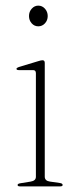

<svg xmlns="http://www.w3.org/2000/svg" viewBox="-20 -662 270 682"><path d="M116 -568.5Q102 -568.5 92.5 -579.2Q83 -590 83 -605Q83 -620.5 92.8 -631.2Q102.5 -642 116 -642Q130 -642 139.8 -631Q149.5 -620 149.5 -605Q149.5 -590 139.8 -579.2Q130 -568.5 116 -568.5ZM139 -438.5V-34.5Q139 -19.5 157.5 -17L192.5 -12Q202.5 -10.5 202.5 -5Q202.5 0 194 0H50.5Q42.5 0 42.5 -5Q42.5 -9.5 52 -11L89 -17Q107.5 -20 107.5 -34V-402Q107.5 -413 97.5 -413H47Q38.5 -413 38.5 -417.5Q38.5 -421 47 -424L115 -444.5Q125.5 -448 131 -448Q139 -448 139 -438.5Z"/></svg>

Font: Fraunces 72pt S000 Thin
Style: Regular
Weight: 100
Version: Version 1.000; ttfautohint (v1.8.3)